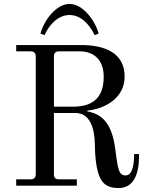

<svg xmlns="http://www.w3.org/2000/svg" viewBox="-20 -940 756 972"><path d="M185 -770 205 -762C231 -818 276 -864 332 -864C388 -864 433 -818 459 -762L479 -770C465 -828 404 -920 332 -920C260 -920 199 -828 185 -770ZM253 -400V-653C253 -672 261 -680 280 -680H384C457 -680 505 -635 505 -552C505 -465 469 -400 350 -400ZM62 0H369V-32H280C259 -32 253 -41 253 -59V-368H362C435 -368 459 -291 460 -212C461 -145 467 -77 489 -35C507 -1 537 12 580 12C683 12 684 -114 684 -160H659C659 -118 654 -52 616 -52C583 -52 577 -78 564 -182C546 -328 487 -364 422 -376V-380C518 -390 611 -448 611 -552C611 -677 503 -712 390 -712H62V-680H134C153 -680 161 -672 161 -653V-59C161 -41 153 -32 134 -32H62Z"/></svg>

Font: Old Standard
Style: Regular
Weight: 400
Designer: Alexey Kryukov <alexios@thessalonica.org.ru>
Version: Version 2.0